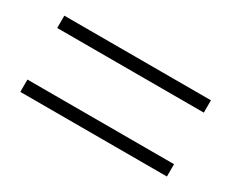

<svg xmlns="http://www.w3.org/2000/svg" viewBox="-54 -646 688 572"><g transform="rotate(30 290.0 -360.0)"><path d="M542.7 -228.9H38.4V-271.3H542.7ZM542.7 -448.7H38.4V-491.1H542.7Z"/></g></svg>

Font: Noto Serif HK
Style: Regular
Weight: 200
Designer: Ryoko NISHIZUKA 西塚涼子 (kana & ideographs); Frank Grießhammer (Latin, Greek & Cyrillic); Wenlong ZHANG 张文龙 (bopomofo); San
Foundry: Adobe
Version: Version 2.001;hotconv 1.1.0;makeotfexe 2.6.0